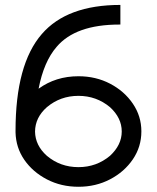

<svg xmlns="http://www.w3.org/2000/svg" viewBox="-20 -729 621 760"><path d="M456.5 -709.5V-631.8H452.6Q278.8 -631.8 204.1 -543.5Q153.3 -484.9 132.8 -377.9Q200.7 -427.2 290.5 -427.2Q359.4 -427.2 415.8 -397.7Q472.2 -368.2 505.9 -318.6Q539.6 -269 539.6 -209Q539.6 -147.9 505.9 -98.4Q472.2 -48.8 415.8 -19.3Q359.4 10.3 290.5 10.3Q222.2 10.3 166 -18.8Q109.9 -47.9 76.4 -96.2Q43 -144.5 41.5 -205.1V-211.4Q41.5 -474.6 145.5 -594.2Q245.1 -709.5 456.5 -709.5ZM290.5 -349.6Q218.8 -349.6 165.5 -304.7Q119.1 -263.7 118.7 -208Q119.6 -153.3 165.5 -112.3Q218.8 -67.4 290.5 -67.4Q361.8 -67.4 415.5 -112.3Q461.9 -155.3 461.9 -208.5Q461.9 -262.2 415.5 -304.7Q361.8 -349.6 290.5 -349.6Z"/></svg>

Font: Turpis
Style: Regular
Weight: 400
Designer: GGBotNet
Foundry: f0n7
Version: 1.00